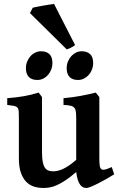

<svg xmlns="http://www.w3.org/2000/svg" viewBox="-20 -938 603 973"><path d="M558.6 -54.7Q540.5 -43 518.8 -30.8Q497.1 -18.6 476.8 -8.3Q456.5 2 440.7 8.3Q424.8 14.6 418.9 14.6Q410.2 14.6 402.1 11.5Q394 8.3 387 -0.7Q379.9 -9.8 374.5 -25.6Q369.1 -41.5 366.2 -66.4Q335.9 -40 311.8 -24.2Q287.6 -8.3 267.8 0.5Q248 9.3 231.4 12Q214.8 14.6 199.2 14.6Q176.3 14.6 154.3 8.3Q132.3 2 114.7 -14.9Q97.2 -31.7 86.4 -61Q75.7 -90.3 75.7 -136.2V-336.4Q75.7 -359.9 75 -372.8Q74.2 -385.7 68.6 -392.3Q63 -398.9 51 -401.4Q39.1 -403.8 16.6 -406.2V-440.4Q41 -442.4 61.3 -444.8Q81.5 -447.3 100.1 -450.4Q118.7 -453.6 137 -458Q155.3 -462.4 175.8 -468.8L192.9 -446.3V-167Q192.9 -136.7 196.5 -117.7Q200.2 -98.6 207.5 -88.1Q214.8 -77.6 225.3 -73.7Q235.8 -69.8 249.5 -69.8Q259.8 -69.8 271.7 -72.3Q283.7 -74.7 298.1 -81.3Q312.5 -87.9 329.3 -99.1Q346.2 -110.4 366.2 -127.9V-336.4Q366.2 -358.4 364.5 -371.6Q362.8 -384.8 356.4 -392.1Q350.1 -399.4 337.2 -402.3Q324.2 -405.3 301.8 -406.2V-440.4Q350.6 -444.8 390.4 -452.4Q430.2 -460 465.3 -468.8L483.4 -446.3V-138.7Q483.4 -123.5 483.9 -113.5Q484.4 -103.5 485.6 -96.9Q486.8 -90.3 489 -86.4Q491.2 -82.5 494.6 -80.1Q500.5 -76.2 511 -78.4Q521.5 -80.6 546.4 -91.3ZM452.1 -619.1Q452.1 -601.1 446 -585.4Q439.9 -569.8 429.4 -558.1Q418.9 -546.4 405 -539.6Q391.1 -532.7 375.5 -532.7Q347.2 -532.7 332.5 -547.9Q317.9 -563 317.9 -592.3Q317.9 -610.4 324.2 -626Q330.6 -641.6 341.1 -653.3Q351.6 -665 365.2 -671.6Q378.9 -678.2 394 -678.2Q421.4 -678.2 436.8 -663.6Q452.1 -648.9 452.1 -619.1ZM245.6 -619.1Q245.6 -601.1 239.5 -585.4Q233.4 -569.8 223.1 -558.1Q212.9 -546.4 199 -539.6Q185.1 -532.7 169.4 -532.7Q141.1 -532.7 126.2 -547.9Q111.3 -563 111.3 -592.3Q111.3 -610.4 117.7 -626Q124 -641.6 134.5 -653.3Q145 -665 158.9 -671.6Q172.9 -678.2 187.5 -678.2Q215.3 -678.2 230.5 -663.6Q245.6 -648.9 245.6 -619.1ZM360.4 -710Q357.4 -707 352.1 -703.6Q346.7 -700.2 340.6 -697Q334.5 -693.8 328.6 -691.4Q322.8 -689 318.4 -687.5L131.8 -871.6L146 -898.9Q150.9 -900.4 166 -903.3Q181.2 -906.2 198.7 -909.4Q216.3 -912.6 232.2 -915Q248 -917.5 253.9 -918Z"/></svg>

Font: Gentium Basic
Style: Bold
Weight: 700
Designer: J. Victor Gaultney and Annie Olsen
Foundry: SIL International
Version: Version 1.100